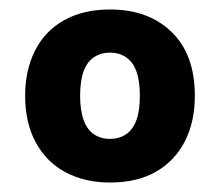

<svg xmlns="http://www.w3.org/2000/svg" viewBox="-20 -757 464 405"><path d="M212 -372Q159 -372 118.5 -393.5Q78 -415 55.5 -456.5Q33 -498 33 -555Q33 -609 54 -650.5Q75 -692 115.5 -714.5Q156 -737 212 -737Q293 -737 342 -689.5Q391 -642 391 -555Q391 -500 370 -459Q349 -418 309.5 -395Q270 -372 212 -372ZM212 -464Q231 -464 245.5 -473.5Q260 -483 267.5 -503Q275 -523 275 -555Q275 -587 267.5 -607Q260 -627 245.5 -636.5Q231 -646 212 -646Q193 -646 178.5 -636.5Q164 -627 156.5 -607Q149 -587 149 -555Q149 -524 156.5 -503.5Q164 -483 178.5 -473.5Q193 -464 212 -464Z"/></svg>

Font: Mona Sans ExtraLight ExtraBold
Style: Regular
Weight: 800
Version: Version 2.000